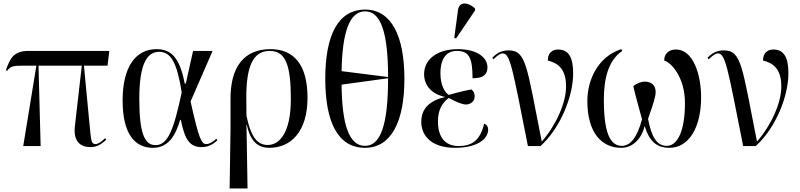

<svg xmlns="http://www.w3.org/2000/svg" viewBox="-20 -823 4508 1082"><path d="M111 0H209L197 -453H441L402 -112C392 -24 435 6 489 6C519 6 543 -2 579 -36L572 -44C545 -17 528 -11 518 -11C499 -11 494 -25 489 -76L453 -453H586L596 -536H141C60 -536 38 -499 13 -427L20 -424C40 -450 55 -453 110 -453H185Z M842 10C928 10 969 -58 995 -147H999C1022 -34 1050 6 1117 6C1160 6 1187 -16 1205 -32L1199 -41C1187 -30 1163 -11 1143 -11C1116 -11 1102 -35 1054 -251L1178 -536H1068L1027 -352H1021C992 -505 940 -546 862 -546C747 -546 671 -450 671 -257C671 -65 742 10 842 10ZM856 -5C794 -5 765 -75 765 -266C765 -460 807 -531 877 -531C943 -531 978 -470 1004 -302C960 -97 928 -5 856 -5Z M1274 239H1375L1369 -120H1371C1392 -20 1439 10 1498 10C1619 10 1713 -81 1713 -272C1713 -455 1639 -546 1504 -546C1358 -546 1277 -449 1279 -261V-93ZM1489 -6C1434 -6 1396 -43 1369 -170L1368 -268C1367 -456 1409 -536 1500 -536C1591 -536 1619 -454 1619 -265C1619 -76 1556 -6 1489 -6Z M2037 10C2184 10 2259 -137 2259 -378C2259 -623 2184 -769 2038 -769C1884 -769 1813 -623 1813 -379C1813 -137 1883 10 2037 10ZM2167 -389 1905 -422C1909 -645 1950 -759 2038 -759C2124 -759 2167 -645 2167 -389ZM2037 -1C1947 -1 1907 -121 1905 -346L2167 -382C2167 -122 2126 -1 2037 -1Z M2550 -606 2657 -764V-776C2619 -810 2568 -818 2561 -766L2540 -610ZM2544 10C2672 10 2731 -41 2731 -93C2731 -108 2724 -121 2708 -126C2686 -27 2634 0 2565 0C2483 0 2448 -56 2448 -140C2448 -204 2473 -245 2509 -271C2546 -251 2581 -235 2605 -234C2631 -234 2655 -251 2655 -280C2655 -295 2649 -310 2637 -319C2609 -314 2563 -304 2509 -288C2485 -303 2462 -346 2462 -409C2462 -500 2501 -536 2554 -536C2623 -536 2643 -498 2643 -382C2705 -382 2727 -404 2727 -444C2727 -494 2676 -546 2560 -546C2444 -546 2370 -489 2370 -405C2370 -339 2416 -292 2487 -277V-276C2406 -257 2354 -215 2354 -136C2354 -57 2413 10 2544 10Z M2955 0H3026C3142 -105 3210 -285 3210 -409C3210 -496 3187 -544 3125 -544C3089 -544 3067 -521 3067 -482C3126 -467 3170 -434 3170 -335C3170 -244 3114 -118 3033 -25C2948 -453 2946 -539 2846 -539C2809 -539 2781 -526 2754 -497L2761 -489C2785 -512 2799 -522 2813 -522C2856 -522 2869 -433 2955 0Z M3481 10C3540 10 3594 -34 3613 -113C3637 -32 3677 10 3752 10C3862 10 3931 -104 3931 -274C3931 -407 3885 -544 3789 -544C3750 -544 3723 -521 3723 -482C3766 -469 3840 -384 3840 -242C3840 -74 3793 -1 3738 -1C3680 -1 3652 -52 3632 -153C3646 -194 3667 -251 3673 -285C3682 -335 3658 -363 3613 -363C3597 -363 3570 -356 3549 -337C3561 -283 3579 -222 3598 -151C3570 -44 3529 -1 3486 -1C3431 -1 3383 -45 3383 -260C3383 -369 3403 -480 3487 -536L3481 -546C3351 -504 3290 -375 3290 -254C3290 -74 3371 10 3481 10Z M4168 0H4239C4355 -105 4423 -285 4423 -409C4423 -496 4400 -544 4338 -544C4302 -544 4280 -521 4280 -482C4339 -467 4383 -434 4383 -335C4383 -244 4327 -118 4246 -25C4161 -453 4159 -539 4059 -539C4022 -539 3994 -526 3967 -497L3974 -489C3998 -512 4012 -522 4026 -522C4069 -522 4082 -433 4168 0Z"/></svg>

Font: Noto Serif Display SemiCondensed
Style: Regular
Weight: 400
Width: 4
Designer: Monotype Design Team
Foundry: Monotype Imaging Inc.
Version: Version 2.009